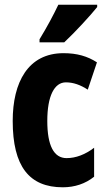

<svg xmlns="http://www.w3.org/2000/svg" viewBox="-20 -786 455 816"><path d="M393 -756V-766H228C207 -722 181 -673 148 -619V-606H253C301 -651 365 -721 393 -756ZM247 10C297 10 343 -5 380 -35V-158C342 -129 302 -114 263 -114C209 -114 181 -167 181 -272C181 -378 211 -436 260 -436C292 -436 322 -425 353 -405L392 -521C352 -547 307 -560 250 -560C99 -560 34 -436 34 -272C34 -79 104 10 247 10Z"/></svg>

Font: Noto Sans Khmer UI ExtraCondensed ExtraBold
Style: Regular
Weight: 800
Width: 2
Designer: Danh Hong and the Monotype Design Team
Foundry: Monotype Imaging Inc.
Version: Version 2.002